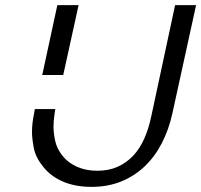

<svg xmlns="http://www.w3.org/2000/svg" viewBox="-20 -720 786 750"><path d="M338 10Q275 10 227.5 -10Q180 -30 149.5 -67.5Q119 -105 112 -142Q105 -179 105 -204Q105 -238 113 -276L116 -294H196L193 -274Q189 -248 189 -225Q189 -201 195.5 -170Q202 -139 224.5 -111Q247 -83 282 -68Q317 -53 360 -53Q405 -53 439.5 -68.5Q474 -84 500 -111.5Q526 -139 543.5 -178.5Q561 -218 571 -266L664 -700H746L654 -280Q640 -215 612.5 -161.5Q585 -108 545 -70Q505 -32 453 -11Q401 10 338 10ZM145 -427 204 -700H287L227 -427Z"/></svg>

Font: Isabella Sans
Style: Italic
Weight: 400
Italic angle: -12°
Designer: Christian Thalmann (Catharsis Fonts), Cristiano Sobral
Foundry: The Isabella Sans Project Authors
Version: Version 2.026; ttfautohint (v1.8.4.7-5d5b-dirty)